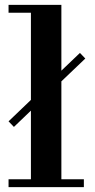

<svg xmlns="http://www.w3.org/2000/svg" viewBox="-20 -768 388 788"><path d="M15.1 0V-32.2H106.9V-314L37.1 -247.1L15.1 -270L106.9 -357.9V-715.8H15.1V-748H231.9V-478L308.1 -550.8L330.1 -527.8L231.9 -434.1V-32.2H324.2V0Z"/></svg>

Font: Fin Serif Display
Style: Italic
Weight: 400
Designer: J. Blake Harris
Version: Version 1.006;FEAKit 1.0